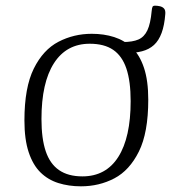

<svg xmlns="http://www.w3.org/2000/svg" viewBox="-20 -643 602 676"><path d="M265 13Q222 13 185.5 1.5Q149 -10 122.5 -36Q96 -62 81 -107Q66 -152 66 -219Q66 -335 99 -401.5Q132 -468 186 -496Q240 -524 303 -524Q346 -524 382 -512.5Q418 -501 445 -475Q472 -449 487 -404Q502 -359 502 -292Q502 -176 469 -109.5Q436 -43 382.5 -15Q329 13 265 13ZM270 -22Q353 -22 396.5 -90.5Q440 -159 440 -287Q440 -357 425 -401.5Q410 -446 378.5 -467.5Q347 -489 296 -489Q214 -489 170 -420.5Q126 -352 126 -224Q126 -155 141 -110.5Q156 -66 188 -44Q220 -22 270 -22ZM422 -456Q413 -456 407.5 -462Q402 -468 400.5 -475.5Q399 -483 402 -489Q405 -495 412 -495Q447 -495 467.5 -504Q488 -513 499 -536.5Q510 -560 514 -604Q515 -615 517 -619Q519 -623 526 -623Q534 -623 543 -621Q552 -619 557.5 -613Q563 -607 562 -594Q559 -554 549 -527Q539 -500 522 -484.5Q505 -469 480 -462.5Q455 -456 422 -456Z"/></svg>

Font: Briem Hand Thin
Style: Regular
Weight: 100
Designer: Gunnlaugur SE Briem, Eben Sorkin
Foundry: Sorkin Type Co.
Version: Version 1.003